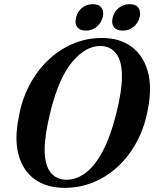

<svg xmlns="http://www.w3.org/2000/svg" viewBox="-20 -894 743 925"><path d="M471.5 -711Q556 -711 612.5 -669.8Q669 -628.5 691 -553.2Q713 -478 694 -376.5Q680 -291.5 644 -220.5Q608 -149.5 554.5 -97.8Q501 -46 434 -17.5Q367 11 291 11Q205.5 11 148.2 -29.8Q91 -70.5 69.8 -146.8Q48.5 -223 70.5 -329.5Q83.5 -408.5 118.8 -477.8Q154 -547 206.8 -599.2Q259.5 -651.5 326.8 -681.2Q394 -711 471.5 -711ZM300.5 -28Q346 -28 389.8 -59Q433.5 -90 472.2 -160.5Q511 -231 540.5 -348.5Q554.5 -404.5 561 -448.5Q567.5 -492.5 567.5 -526Q567.5 -600.5 539.2 -636.5Q511 -672.5 462.5 -672.5Q393 -672.5 328.2 -596Q263.5 -519.5 223 -356Q208.5 -297 201.8 -251.8Q195 -206.5 195 -173Q195.5 -98.5 223.8 -63.2Q252 -28 300.5 -28ZM393.5 -746.5Q364.5 -746.5 351.8 -764Q339 -781.5 346.5 -810Q353.5 -839 375.8 -856.5Q398 -874 427.5 -874Q456.5 -874 469.2 -856.5Q482 -839 474.5 -810Q467 -782 445 -764.2Q423 -746.5 393.5 -746.5ZM570.5 -746.5Q541.5 -746.5 528.5 -764Q515.5 -781.5 523 -810Q530.5 -839 552.8 -856.5Q575 -874 604.5 -874Q634 -874 646.8 -856.5Q659.5 -839 652.5 -810Q645 -782 622.8 -764.2Q600.5 -746.5 570.5 -746.5Z"/></svg>

Font: Fraunces 144pt Soft SemiBold
Style: Italic
Weight: 600
Italic angle: -16°
Version: Version 1.000;[b76b70a41]